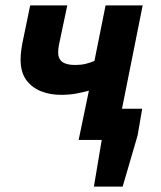

<svg xmlns="http://www.w3.org/2000/svg" viewBox="-20 -516 595 708"><path d="M326.3 172 355.1 0H322.8L345.3 -115H504.3L487.5 -16.9L432.3 172ZM270 0 307.8 -181.5Q285.4 -175.6 261 -171Q236.6 -166.3 204.1 -166.3Q164.3 -166.3 130.8 -179.7Q97.2 -193.1 76.6 -221.5Q56 -250 56 -295.4Q56 -322.2 62.4 -356.1L91.3 -496.1H228.1L197.5 -351.2Q195.9 -343.4 195.2 -336.7Q194.4 -330.1 194.4 -322.8Q194.4 -299.1 209.8 -287.7Q225.2 -276.4 257.2 -276.4Q277.9 -276.4 294.2 -280.2Q310.4 -284 328.2 -291.2L369.3 -496.1H506.1L406.8 0Z"/></svg>

Font: Source Sans 3 VF
Style: Italic
Weight: 200
Italic angle: -11°
Designer: Paul D. Hunt
Foundry: Adobe Systems Incorporated
Version: Version 3.042;hotconv 1.0.118;makeotfexe 2.5.65603